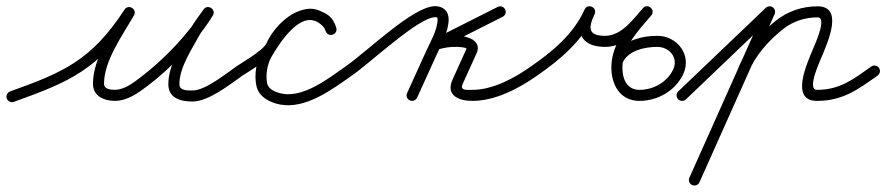

<svg xmlns="http://www.w3.org/2000/svg" viewBox="-31 -302 2806 608"><path d="M12.9 20.5C12.9 20.5 12.9 20.5 12.9 20.5C190.1 -43.1 281.5 -81.6 392.7 -252.5C398.8 -261.9 394.2 -271.4 386.6 -276.1C379 -280.7 368.4 -280.5 362.8 -270.7C323.4 -201.5 263.4 -117.9 263.4 -36.7C263.4 2.3 298.5 17.4 332.2 17.4C372.9 17.4 406.6 -7.6 437.6 -31C510.6 -86.3 595.8 -174.8 643 -253C648.8 -262.6 644.7 -272 637.6 -276.6C630.4 -281.3 620.2 -281.3 613.7 -272.1C599.5 -252 584 -232.1 571.8 -210.7C571.8 -210.7 571.8 -210.6 571.7 -210.5C571.7 -210.4 571.6 -210.3 571.6 -210.3C543.1 -157.6 502.1 -96.6 502.1 -35.4C502.1 9.5 541.5 19.5 579 19.5C629.6 19.5 697.1 -34.7 737 -62.7C745 -68.2 746.9 -79.1 741.3 -87C735.8 -95 724.9 -96.9 717 -91.3C717 -91.3 717 -91.3 717 -91.3C685 -69 619.2 -15.5 579 -15.5C563.2 -15.5 537.1 -14.2 537.1 -35.4C537.1 -89.3 577.1 -146.8 602.4 -193.7C602.4 -193.7 602.3 -193.6 602.3 -193.5C602.2 -193.4 602.2 -193.3 602.2 -193.3C613.9 -213.7 628.7 -232.7 642.3 -251.9C648.8 -261 644.4 -270.6 636.9 -275.5C629.4 -280.4 618.8 -280.7 613 -271C568.1 -196.6 485.9 -111.5 416.4 -59C392.4 -40.8 363.9 -17.6 332.2 -17.6C319.3 -17.6 298.4 -19.7 298.4 -36.7C298.4 -110.1 357.3 -190.3 393.2 -253.3C398.8 -263.2 394.4 -272.5 387.1 -276.9C379.8 -281.4 369.5 -281 363.3 -271.5C258.4 -110.4 168.3 -72.4 1.1 -12.5C-8 -9.2 -12.7 0.8 -9.5 9.9C-6.2 19 3.8 23.7 12.9 20.5Z M736.6 -62.3C736.6 -62.3 736.6 -62.3 736.6 -62.3C765.8 -81.4 831 -119.3 845 -150.9C861.9 -189.1 911 -243.2 957.3 -238.6C957.3 -238.6 956.5 -238.7 955.8 -238.9C955 -239 954.3 -239.2 954.3 -239.1C977.1 -232.8 992.4 -230.7 1000.2 -204.1C1003.4 -193.2 1013.6 -190.6 1022.1 -193.4C1030.6 -196.2 1037.3 -204.3 1033.5 -215C1029.7 -225.2 1025.4 -233.5 1018 -241.7C1018 -241.7 1017.8 -241.9 1017.7 -242C1017.5 -242.2 1017.4 -242.4 1017.4 -242.4C1011.9 -247.9 1006.2 -253.2 999.7 -257.6C999.7 -257.6 999.9 -257.5 1000 -257.4C1000.1 -257.3 1000.3 -257.2 1000.3 -257.2C916.1 -318.4 833.4 -200.3 797.8 -138.8C797.8 -138.8 797.8 -138.6 797.7 -138.5C797.7 -138.4 797.6 -138.3 797.6 -138.3C780.5 -106.9 773.5 -65.6 780.9 -30.4C788.4 5.4 823.9 22.8 856.7 29.2C856.7 29.2 856.7 29.2 856.8 29.2C856.9 29.2 856.9 29.2 856.9 29.2C938.1 43.7 1020.8 -18.9 1083.1 -62.7C1091 -68.2 1092.9 -79.2 1087.3 -87.1C1081.8 -95 1070.8 -96.9 1062.9 -91.3C1062.9 -91.3 1062.9 -91.3 1062.9 -91.3C1010.6 -54.6 932.3 7.1 863.1 -5.2C863.1 -5.2 863.1 -5.2 863.2 -5.2C863.3 -5.2 863.3 -5.2 863.3 -5.2C845.7 -8.6 819.4 -17.3 815.1 -37.6C809.4 -64.7 815.2 -97.4 828.4 -121.7C828.4 -121.7 828.3 -121.6 828.3 -121.5C828.2 -121.3 828.2 -121.2 828.2 -121.2C850.5 -159.9 919.8 -272.4 979.7 -228.8C979.7 -228.8 979.9 -228.7 980 -228.6C980.1 -228.5 980.3 -228.4 980.3 -228.4C984.9 -225.4 988.8 -221.5 992.6 -217.6C992.6 -217.6 992.5 -217.8 992.3 -218C992.1 -218.1 992 -218.3 992 -218.3C996.4 -213.4 998.4 -209 1000.5 -203C1004.4 -192.4 1014.3 -189.7 1022.4 -192.4C1030.6 -195 1037 -203.1 1033.8 -213.9C1022.3 -253.1 998.9 -263 963.7 -272.9C963.7 -272.9 962.9 -273 962.2 -273.1C961.5 -273.3 960.8 -273.4 960.7 -273.4C898.3 -279.7 836.4 -217.9 813 -165.1C803.6 -143.9 739.2 -105.8 717.4 -91.7C709.3 -86.4 707.1 -75.5 712.3 -67.4C717.6 -59.3 728.5 -57.1 736.6 -62.3Z M1083 -62.6C1083 -62.6 1083 -62.6 1083 -62.6C1143.4 -104.4 1294.8 -247.5 1347 -247.5C1353.5 -247.5 1354.7 -247.3 1354.7 -241C1354.7 -207.5 1331.9 -169.6 1318.1 -139.2C1298.1 -95.2 1278.1 -51.2 1258.1 -7.2C1254.1 1.6 1258 11.9 1266.8 15.9C1275.6 19.9 1285.9 16 1289.9 7.2C1289.9 7.2 1289.9 7.2 1289.9 7.2C1309.9 -36.8 1329.9 -80.8 1349.9 -124.8C1366.1 -160.3 1389.7 -201.4 1389.7 -241C1389.7 -266.7 1372.4 -282.5 1347 -282.5C1277.2 -282.5 1132.2 -139.2 1063 -91.4C1055.1 -85.9 1053.1 -75 1058.6 -67C1064.1 -59.1 1075 -57.1 1083 -62.6ZM1545.1 -280.1C1545.1 -280.1 1545.1 -280.1 1545.1 -280.1C1476.8 -245.7 1408.5 -211.2 1340.1 -176.8C1330.6 -172 1328.7 -162.3 1331.8 -154.6C1334.9 -146.9 1343 -141.3 1353.2 -144.4C1373.7 -150.8 1393.8 -154.3 1415.3 -153.5C1415.3 -153.5 1415.6 -153.5 1415.9 -153.5C1416.2 -153.5 1416.4 -153.5 1416.5 -153.5C1421.2 -153.6 1448.2 -151.8 1446.1 -147.4C1446.1 -147.4 1446.1 -147.4 1446.1 -147.3C1446.1 -147.3 1446.1 -147.2 1446.1 -147.2C1431.6 -115.2 1417.1 -83.2 1402.6 -51.2C1402.6 -51.2 1402.6 -51.3 1402.7 -51.3C1402.7 -51.4 1402.7 -51.4 1402.7 -51.4C1378.4 0.8 1422.6 17.5 1465 17.5C1537.7 17.5 1612.2 -21.9 1670.1 -62.7C1678 -68.3 1679.9 -79.2 1674.3 -87.1C1668.7 -95 1657.8 -96.9 1649.9 -91.3C1649.9 -91.3 1649.9 -91.3 1649.9 -91.3C1598.3 -54.9 1530.1 -17.5 1465 -17.5C1448.4 -17.5 1423.8 -13.9 1434.4 -36.6C1434.4 -36.6 1434.5 -36.7 1434.5 -36.7C1434.5 -36.7 1434.5 -36.8 1434.5 -36.8C1449 -68.8 1463.5 -100.8 1477.9 -132.8C1477.9 -132.8 1477.9 -132.7 1477.9 -132.7C1477.9 -132.6 1477.9 -132.6 1477.9 -132.6C1497.3 -174.4 1446.3 -189.3 1415.5 -188.5C1415.5 -188.5 1415.8 -188.5 1416.1 -188.5C1416.4 -188.5 1416.7 -188.5 1416.7 -188.5C1391.2 -189.5 1367.1 -185.4 1342.8 -177.9C1332.6 -174.7 1331.1 -164.2 1334.5 -155.7C1337.9 -147.2 1346.3 -140.7 1355.9 -145.5C1424.2 -180 1492.5 -214.4 1560.9 -248.9C1569.5 -253.2 1573 -263.7 1568.6 -272.4C1564.3 -281 1553.8 -284.5 1545.1 -280.1Z M1645.6 -67C1651.1 -59.1 1662 -57.1 1670 -62.6C1743.7 -113.6 1814.7 -173.6 1852 -257.4C1856.7 -267.9 1851.2 -276.8 1843.3 -280.4C1835.4 -284 1825.1 -282.4 1820.2 -272C1788.6 -205.4 1804.9 -153.7 1885 -153.5C1885 -153.5 1885 -153.5 1885 -153.5C1885 -153.5 1885.1 -153.5 1885.1 -153.5C1951 -153.7 1991.4 -207.8 2031.1 -252.9C2038.7 -261.5 2035.8 -271.7 2029.1 -277.4C2022.4 -283.2 2012 -284.6 2004.6 -275.7C1959.7 -222.3 1908.2 -168.9 1905.1 -94.7C1905.1 -94.7 1905.1 -94.7 1905.1 -94.7C1905.1 -94.7 1905.1 -94.7 1905.1 -94.7C1902.9 -37.7 1930 17.5 1994 17.5C2051.7 17.5 2108 -14.6 2132.7 -67.6C2160.6 -127.6 2113.6 -188.7 2050.4 -188.5C2050.4 -188.5 2050.4 -188.5 2050.4 -188.5C2050.4 -188.5 2050.4 -188.5 2050.4 -188.5C1998.4 -188.6 1934.9 -171.5 1910.3 -120.6C1906 -111.9 1909.7 -101.5 1918.4 -97.3C1927.1 -93 1937.5 -96.7 1941.7 -105.4C1941.7 -105.4 1941.7 -105.4 1941.7 -105.4C1960 -143.1 2012.8 -153.6 2050.4 -153.5C2050.4 -153.5 2050.4 -153.5 2050.4 -153.5C2050.4 -153.5 2050.4 -153.5 2050.4 -153.5C2088 -153.6 2118.2 -119.4 2100.9 -82.4C2082 -41.7 2038.1 -17.5 1994 -17.5C1951 -17.5 1938.7 -56.7 1940.1 -93.3C1940.1 -93.3 1940.1 -93.3 1940.1 -93.3C1940.1 -93.3 1940.1 -93.3 1940.1 -93.3C1942.7 -157.9 1992.2 -206.6 2031.4 -253.2C2038.8 -262.1 2036 -272.1 2029.4 -277.7C2022.8 -283.4 2012.5 -284.7 2004.9 -276.1C1973.3 -240.3 1937.5 -188.7 1884.9 -188.5C1884.9 -188.5 1885 -188.5 1885 -188.5C1885 -188.5 1885 -188.5 1885 -188.5C1831.6 -188.6 1831 -213.1 1851.8 -257C1856.8 -267.4 1851.1 -276.3 1843.1 -280C1835.1 -283.7 1824.7 -282.1 1820 -271.6C1785.4 -194 1718.3 -138.6 1650 -91.4C1642.1 -85.9 1640.1 -75 1645.6 -67Z M2116.3 12.1C2123 19.1 2134.1 19.3 2141.1 12.7C2184.1 -28.4 2227.1 -69.5 2270.1 -110.5C2319.4 -157.6 2368.8 -204.7 2418.1 -251.8C2425.1 -258.5 2425.3 -269.6 2418.7 -276.6C2412 -283.6 2400.9 -283.8 2393.9 -277.1C2344.6 -230 2295.2 -182.9 2245.9 -135.8C2202.9 -94.8 2159.9 -53.7 2116.9 -12.7C2109.9 -6 2109.7 5.1 2116.3 12.1ZM2390 -271.6C2390 -271.6 2390 -271.6 2390 -271.6C2310.7 -94.1 2231.4 83.4 2152 260.9C2148.1 269.7 2152 280 2160.9 284C2169.7 287.9 2180 284 2184 275.1C2263.3 97.6 2342.6 -79.8 2422 -257.3C2425.9 -266.2 2422 -276.5 2413.1 -280.5C2404.3 -284.4 2394 -280.4 2390 -271.6ZM2338.3 -70.7C2338.3 -70.7 2338.3 -70.7 2338.3 -70.7C2359.3 -125 2402.1 -172.4 2447 -208.5C2478.9 -234.2 2517.1 -247 2558 -247C2590.3 -247 2546.9 -155.6 2541.7 -142.7C2525.7 -102.5 2469.3 17.5 2556 17.5C2637.9 17.5 2685.5 -18.5 2748.1 -62.7C2756 -68.3 2757.9 -79.2 2752.3 -87.1C2746.7 -95 2735.8 -96.9 2727.9 -91.3C2727.9 -91.3 2727.9 -91.3 2727.9 -91.3C2671.7 -51.6 2629.7 -17.5 2556 -17.5C2521.5 -17.5 2568.5 -115.3 2574.3 -129.7C2589.9 -169 2641.4 -282 2558 -282C2509.1 -282 2463.2 -266.5 2425 -235.8C2375.3 -195.8 2328.9 -143.4 2305.7 -83.3C2302.2 -74.3 2306.7 -64.1 2315.7 -60.7C2324.7 -57.2 2334.9 -61.7 2338.3 -70.7Z"/></svg>

Font: FRB American Cursive Guidelines
Style: Italic
Weight: 400
Italic angle: -25°
Version: Version 2.0;Modular Font Editor K font №1